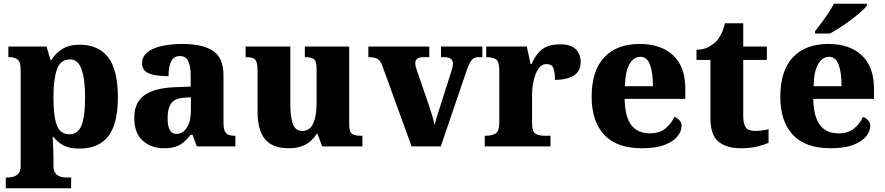

<svg xmlns="http://www.w3.org/2000/svg" viewBox="-20 -786 4752 1031"><path d="M11 225V167H24Q36 167 51.5 163Q67 159 79 145.5Q91 132 91 105V-407Q91 -454 74.5 -466.5Q58 -479 32 -479H25V-536H230L251 -463H255Q277 -499 314 -522.5Q351 -546 408 -546Q508 -546 560.5 -478.5Q613 -411 613 -265Q613 -120 561 -54Q509 12 406 12Q355 12 322.5 -4.5Q290 -21 268 -50H263Q264 -24 265.5 4Q267 32 267 60V103Q267 131 278.5 145Q290 159 306 163Q322 167 333 167H362V225ZM354 -65Q399 -65 418 -113.5Q437 -162 437 -263Q437 -360 418 -413.5Q399 -467 357 -467Q304 -467 285.5 -413.5Q267 -360 267 -265Q267 -162 285 -113.5Q303 -65 354 -65Z M858 10Q793 10 747 -30Q701 -70 701 -154Q701 -236 756 -275Q811 -314 923 -318L1004 -321V-375Q1004 -430 991 -457.5Q978 -485 945 -485Q885 -485 885 -377Q813 -377 778 -392.5Q743 -408 743 -446Q743 -483 772.5 -506Q802 -529 851 -539.5Q900 -550 959 -550Q1069 -550 1124.5 -512.5Q1180 -475 1180 -381V-128Q1180 -87 1193 -72Q1206 -57 1240 -57H1244V0H1037L1014 -62H1004Q982 -35 962.5 -19.5Q943 -4 919 3Q895 10 858 10ZM927 -67Q962 -67 983.5 -101Q1005 -135 1005 -191V-264L968 -261Q918 -258 899 -230.5Q880 -203 880 -151Q880 -67 927 -67Z M1532 10Q1442 10 1402.5 -39Q1363 -88 1363 -188V-407Q1363 -450 1351.5 -464.5Q1340 -479 1303 -479H1299V-536H1539V-226Q1539 -162 1552 -122.5Q1565 -83 1602 -83Q1644 -83 1662 -123Q1680 -163 1680 -231V-418Q1680 -460 1664 -469.5Q1648 -479 1621 -479H1617V-536H1855V-119Q1855 -76 1871.5 -66.5Q1888 -57 1916 -57H1926V0H1710L1685 -67H1680Q1657 -29 1620.5 -9.5Q1584 10 1532 10Z M2033 -433Q2023 -460 2007.5 -469.5Q1992 -479 1958 -479V-536H2285V-479H2254Q2210 -479 2210 -447Q2210 -436 2213 -426Q2216 -416 2219 -407L2284 -218Q2294 -188 2301.5 -163Q2309 -138 2314 -114Q2318 -133 2324.5 -154.5Q2331 -176 2337 -194L2402 -398Q2407 -412 2409.5 -423Q2412 -434 2412 -447Q2412 -460 2401.5 -469.5Q2391 -479 2366 -479H2348V-536H2570V-479H2547Q2526 -479 2513.5 -464.5Q2501 -450 2486 -408L2347 0H2190Z M2583 0V-57H2588Q2622 -57 2641.5 -69.5Q2661 -82 2661 -129V-411Q2661 -455 2644 -467Q2627 -479 2594 -479H2591V-536H2809L2829 -442H2834Q2859 -498 2893.5 -523Q2928 -548 2988 -548Q3046 -548 3072 -521.5Q3098 -495 3098 -454Q3098 -403 3060.5 -380Q3023 -357 2960 -357Q2960 -398 2951.5 -420Q2943 -442 2915 -442Q2888 -442 2871 -416.5Q2854 -391 2845.5 -352.5Q2837 -314 2837 -276V-124Q2837 -80 2855 -68.5Q2873 -57 2902 -57H2936V0Z M3427 10Q3291 10 3224 -62.5Q3157 -135 3157 -266Q3157 -406 3224.5 -478Q3292 -550 3415 -550Q3529 -550 3594.5 -489Q3660 -428 3660 -309V-255H3334Q3336 -159 3370 -114.5Q3404 -70 3470 -70Q3521 -70 3552.5 -95.5Q3584 -121 3601 -158Q3617 -153 3628.5 -140.5Q3640 -128 3640 -110Q3640 -82 3618.5 -54.5Q3597 -27 3550 -8.5Q3503 10 3427 10ZM3486 -323Q3486 -398 3470 -439.5Q3454 -481 3419 -481Q3382 -481 3359.5 -440.5Q3337 -400 3336 -323Z M3958 10Q3881 10 3838 -25.5Q3795 -61 3795 -149V-464H3720V-519Q3758 -519 3785 -534Q3812 -549 3827 -565Q3841 -580 3853 -604Q3865 -628 3873 -661H3971V-536H4098V-464H3971V-165Q3971 -122 3984 -102.5Q3997 -83 4033 -83Q4053 -83 4072 -85.5Q4091 -88 4107 -92V-19Q4090 -11 4051.5 -0.5Q4013 10 3958 10Z M4440 10Q4304 10 4237 -62.5Q4170 -135 4170 -266Q4170 -406 4237.5 -478Q4305 -550 4428 -550Q4542 -550 4607.5 -489Q4673 -428 4673 -309V-255H4347Q4349 -159 4383 -114.5Q4417 -70 4483 -70Q4534 -70 4565.5 -95.5Q4597 -121 4614 -158Q4630 -153 4641.5 -140.5Q4653 -128 4653 -110Q4653 -82 4631.5 -54.5Q4610 -27 4563 -8.5Q4516 10 4440 10ZM4499 -323Q4499 -398 4483 -439.5Q4467 -481 4432 -481Q4395 -481 4372.5 -440.5Q4350 -400 4349 -323ZM4357 -619Q4372 -638 4391.5 -664Q4411 -690 4429 -717Q4447 -744 4458 -766H4635V-756Q4626 -743 4603.5 -723Q4581 -703 4552 -681Q4523 -659 4492.5 -639.5Q4462 -620 4437 -606H4357Z"/></svg>

Font: Noto Serif Devanagari ExtraBold
Style: Regular
Weight: 800
Designer: Universal Thirst, Indian Type Foundry and the Monotype Design Team
Foundry: Monotype Imaging Inc.
Version: Version 2.004; ttfautohint (v1.8.4.7-5d5b)